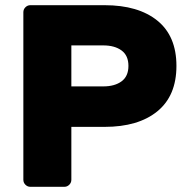

<svg xmlns="http://www.w3.org/2000/svg" viewBox="-20 -720 726 740"><path d="M70 0ZM660 -466Q660 -351 586.5 -291Q513 -231 383 -231H255V-27Q255 -16 247 -8Q239 0 228 0H97Q86 0 78 -8Q70 -16 70 -27V-673Q70 -684 78 -692Q86 -700 97 -700H383Q513 -700 586.5 -640.5Q660 -581 660 -466ZM378 -387Q422 -387 448.5 -406.5Q475 -426 475 -466Q475 -506 448.5 -525.5Q422 -545 378 -545H255V-387Z"/></svg>

Font: Hezaedrus
Style: Bold
Weight: 700
Designer: Hubert & Fischer
Foundry: Hubert & Fischer
Version: Version 1.10;September 3, 2019;FontCreator 11.5.0.2425 64-bi